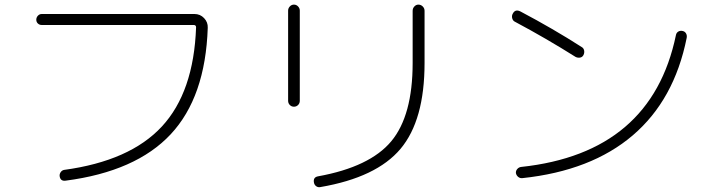

<svg xmlns="http://www.w3.org/2000/svg" viewBox="-20 -757 3040 819"><path d="M158.2 -650.4Q148.4 -650.4 141.6 -656.7Q134.8 -663.1 134.8 -672.9Q134.8 -682.6 141.6 -689.9Q148.4 -697.3 158.2 -697.3H809.6Q834 -697.3 850.6 -679.7Q867.2 -662.1 866.2 -638.7Q856.4 -342.8 708 -184.1Q559.6 -25.4 259.8 13.7Q237.3 16.6 234.4 -5.9Q233.4 -14.6 238.8 -22.5Q244.1 -30.3 252.9 -32.2Q534.2 -70.3 670.4 -217.3Q806.6 -364.3 816.4 -640.6Q816.4 -649.4 807.6 -650.4Z M1346.7 41Q1336.9 43 1329.1 37.6Q1321.3 32.2 1319.3 22.5Q1314.5 -1 1336.9 -4.9Q1557.6 -44.9 1648.9 -154.3Q1740.2 -263.7 1740.2 -488.3V-710.9Q1740.2 -721.7 1747.6 -729.5Q1754.9 -737.3 1764.6 -737.3Q1775.4 -737.3 1783.2 -729.5Q1791 -721.7 1791 -710.9V-488.3Q1791 -244.1 1688.5 -122.1Q1585.9 0 1346.7 41ZM1209 -327.1V-711.9Q1209 -721.7 1216.3 -729.5Q1223.6 -737.3 1233.9 -737.3Q1244.1 -737.3 1251.5 -729.5Q1258.8 -721.7 1258.8 -711.9V-327.1Q1258.8 -316.4 1251.5 -309.1Q1244.1 -301.8 1233.9 -301.8Q1223.6 -301.8 1216.3 -309.1Q1209 -316.4 1209 -327.1Z M2176.8 -664.1Q2168 -668 2165 -678.7Q2162.1 -689.5 2167 -698.2Q2177.7 -719.7 2200.2 -708Q2338.9 -634.8 2460.9 -556.6Q2469.7 -551.8 2471.7 -541.5Q2473.6 -531.2 2468.8 -522Q2463.9 -512.7 2453.6 -511.2Q2443.4 -509.8 2434.6 -514.6Q2310.5 -592.8 2176.8 -664.1ZM2909.2 -595.7Q2856.4 -331.1 2679.2 -179.7Q2502 -28.3 2208 2.9Q2198.2 3.9 2190.4 -2.4Q2182.6 -8.8 2180.7 -18.6Q2179.7 -28.3 2186.5 -36.1Q2193.4 -43.9 2203.1 -44.9Q2758.8 -104.5 2863.3 -607.4Q2865.2 -617.2 2873 -622.1Q2880.9 -627 2891.1 -625Q2901.4 -623 2906.2 -614.7Q2911.1 -606.4 2909.2 -595.7Z"/></svg>

Font: Rounded Mgen+ 1mn light
Style: Regular
Weight: 200
Designer: [Source Han Sans]
Ryoko NISHIZUKA  (kana & ideographs); Paul D. Hunt (Latin, Greek & Cyrillic); Wenlong ZHANG  (bopomofo
Version: Version 1.059.20150602